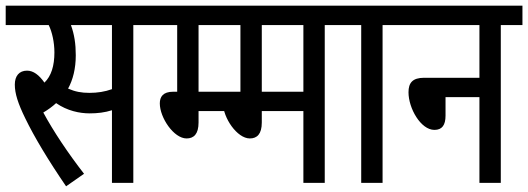

<svg xmlns="http://www.w3.org/2000/svg" viewBox="-20 -642 1854 674"><path d="M212 12 275 -32C219 -104 167 -182 132 -247C149 -257 164 -268 177 -280C216 -253 259 -244 295 -244C322 -244 348 -247 373 -255V0H448V-554H524V-622H0V-554H151C163 -530 171 -493 171 -458C171 -411 160 -375 136 -352C117 -379 97 -394 75 -394C47 -394 32 -375 32 -345C32 -314 43 -279 69 -226C100 -162 149 -80 212 12ZM294 -316C266 -316 244 -320 219 -331C236 -362 246 -401 246 -448C246 -488 241 -521 229 -554H373V-329C348 -320 322 -316 294 -316Z M635 -156C660 -156 677 -171 677 -212V-252H843V-320H677V-554H788V-622H512V-554H602V-320H588C552 -320 541 -302 541 -279C541 -229 590 -156 635 -156Z M1120 -554H1196V-622H734V-554H824V-320H810C774 -320 763 -302 763 -279C763 -229 812 -156 857 -156C882 -156 899 -171 899 -212V-252H1045V0H1120ZM1045 -554V-320H899V-554Z M1323 -554H1399V-622H1184V-554H1248V0H1323Z M1387 -622V-554H1663V-369H1469C1428 -369 1414 -351 1414 -318C1414 -262 1457 -186 1505 -186C1532 -186 1544 -203 1544 -236V-301H1663V0H1738V-554H1814V-622Z"/></svg>

Font: Noto Sans Devanagari ExtraCondensed
Style: Regular
Weight: 400
Width: 2
Designer: Jelle Bosma - Monotype Design Team
Foundry: Monotype Imaging Inc.
Version: Version 2.004